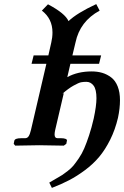

<svg xmlns="http://www.w3.org/2000/svg" viewBox="-20 -709 605 936"><path d="M473.1 -439 462.9 -397.9H323.2L308.1 -333Q358.9 -360.8 426.8 -360.8Q455.1 -360.8 478.8 -353.8Q502.4 -346.7 522.5 -331.3Q542.5 -315.9 553.7 -287.6Q564.9 -259.3 564.9 -220.2Q564.9 -180.7 555.2 -134.8Q541.5 -76.7 517.1 -27.8Q492.7 21 463.4 55.9Q434.1 90.8 394.8 120.1Q355.5 149.4 317.6 169.2Q279.8 189 232.9 207L220.2 181.2L257.8 159.2L284.2 143.6Q293 137.7 310.1 124.5Q327.1 111.3 337.9 98.4Q348.6 85.4 364 63Q379.4 40.5 390.6 14.4Q401.9 -11.7 414.3 -49.3Q426.8 -86.9 437 -131.8Q450.2 -193.4 450.2 -230Q450.2 -272.9 436.3 -291.5Q422.4 -310.1 400.9 -310.1Q386.7 -310.1 375.2 -307.9Q363.8 -305.7 338.6 -291.7Q313.5 -277.8 284.2 -252L291 -254.9L249 -75.2Q246.1 -62 246.1 -53.2Q246.1 -35.2 261.2 -35.2H278.8Q291.5 -35.2 299.6 -32Q307.6 -28.8 306.2 -22.9L303.2 -7.8L291 1Q210 -1 170.9 -1L54.2 1L46.9 -7.8L49.8 -22.9Q52.7 -35.2 83 -35.2H102.1Q113.3 -35.2 119.6 -44.7Q126 -54.2 130.9 -75.2L206.1 -397.9H133.8L144 -439H215.8L230 -502Q235.8 -526.4 235.8 -550.8Q235.8 -617.7 184.1 -657.2L213.9 -688Q297.9 -643.6 314 -606Q355.5 -645.5 449.2 -689L465.8 -657.2Q369.6 -605 348.1 -502L333 -439Z"/></svg>

Font: Linux Libertine G
Style: Semibold Italic
Weight: 600
Italic angle: -11.5°
Designer: Philipp H. Poll
Foundry: Philipp H. Poll
Version: Version 5.1.1